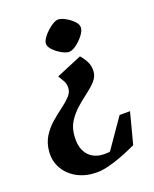

<svg xmlns="http://www.w3.org/2000/svg" viewBox="-124 -537 630 785"><g transform="rotate(-20 191.0 -144.0)"><path d="M257.6 -292.6Q269.1 -281 280 -260.5Q290.9 -240 288.9 -215.1Q287.5 -194 271.1 -175.9Q254.7 -157.8 231.4 -140.4Q208.1 -123.1 184.5 -102.4Q160.9 -81.6 144 -55.3Q127.1 -28.9 125.1 7Q122.5 45.2 134.3 69.7Q146.1 94.1 167.4 105.5Q188.6 116.9 213.1 116.9Q219.6 116.9 226.9 116.8Q234.1 116.8 240 115L328.1 -12H373.5L338.1 123Q304.2 138.9 272.2 151.1Q240.1 163.2 212.3 170.1Q184.5 177 161.9 177Q115 177 78.7 157.9Q42.5 138.9 22.8 105.7Q3.1 72.5 6.1 31Q9.1 -6.1 26.1 -33.4Q43.1 -60.8 66.9 -81.4Q90.7 -102.1 113.7 -119Q136.7 -135.9 152.6 -152.4Q168.5 -168.9 168.9 -188Q169.6 -205.4 162.7 -217.9Q155.7 -230.4 146.2 -246ZM224.9 -465Q237.5 -465 256.1 -454.9Q274.7 -444.8 288.9 -430.1Q303 -415.4 301.7 -401Q300.7 -387.3 286.6 -369.1Q272.5 -351 254.3 -337.9Q236.1 -324.9 222.9 -324.9Q211.1 -324.9 192.1 -335.2Q173.1 -345.5 158.4 -360.7Q143.6 -375.9 144.6 -389.9Q145.6 -400.4 154.6 -413.3Q163.5 -426.1 176.6 -438.1Q189.7 -450 202.7 -457.5Q215.7 -465 224.9 -465Z"/></g></svg>

Font: Ancizar Serif Light
Style: Italic
Weight: 300
Italic angle: -4°
Designer: Cesar Puertas, Viviana Monsalve, Julian Moncada, Julian Prieto, Jose Castro, Felipe Aragon, Mariel Hernandez, Sara Alarc
Version: Version 8.100